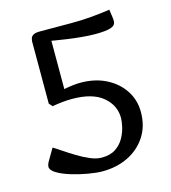

<svg xmlns="http://www.w3.org/2000/svg" viewBox="-108 -792 800 898"><g transform="rotate(-15 292.0 -343.0)"><path d="M204.6 -399.9Q226.1 -404.3 245.6 -406.7Q265.1 -409.2 284.7 -409.2Q355.5 -409.2 408.9 -381.8Q462.4 -354.5 492.7 -308.1Q522.9 -261.7 522.9 -204.1Q522.9 -136.2 490.5 -86.2Q458 -36.1 402.6 -9Q347.2 18.1 277.8 18.1Q250.5 18.1 210.2 11.2Q169.9 4.4 130.6 -7.6Q91.3 -19.5 64.9 -35.2Q38.6 -50.8 38.6 -68.8Q38.6 -76.2 44.9 -88.9L80.6 -149.9Q95.7 -141.1 120.8 -124Q146 -106.9 176 -88.6Q206.1 -70.3 236.1 -57.6Q266.1 -44.9 291 -44.9Q333 -44.9 359.4 -62.7Q385.7 -80.6 400.1 -106.9Q414.6 -133.3 420.2 -159.2Q425.8 -185.1 425.8 -201.2Q425.8 -262.7 375.7 -304.4Q325.7 -346.2 226.6 -346.2Q205.1 -346.2 181.2 -343.8Q157.2 -341.3 130.9 -336.9Q130.9 -336.9 124.3 -344.2Q117.7 -351.6 116.7 -353V-655.8Q117.2 -661.1 119.4 -669.2Q121.6 -677.2 131.3 -683.6Q141.1 -689.9 164.6 -689.9Q230 -689.9 315.9 -689.5Q401.9 -689 503.9 -704.1Q505.4 -689.9 508.1 -674.8Q510.7 -659.7 510.7 -647Q510.7 -626 486.1 -618.4Q461.4 -610.8 411.6 -610.8Q380.4 -610.8 344.7 -614.3Q309.1 -617.7 277.1 -622.3Q245.1 -627 224.9 -630.4Q204.6 -633.8 204.6 -633.8Z"/></g></svg>

Font: Artifika
Style: Regular
Weight: 400
Designer: Yulya Zhdanova, Ivan Petrov | Cyreal.org
Foundry: Cyreal.org
Version: Version 1.102; ttfautohint (v1.8.4.7-5d5b)